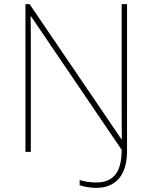

<svg xmlns="http://www.w3.org/2000/svg" viewBox="-20 -734 738 928"><path d="M445 174C543 174 594 108 594 -3V-714H568V-211C568 -165 568 -111 569 -61H567L123 -714H103V0H129V-502C129 -555 129 -597 128 -655H130L568 -10C568 99 528 148 444 148C415 148 386 143 365 136V161C380 167 414 174 445 174Z"/></svg>

Font: Noto Sans Lao Thin
Style: Regular
Weight: 100
Designer: Monotype Design Team
Foundry: Monotype Imaging Inc.
Version: Version 2.003